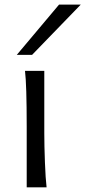

<svg xmlns="http://www.w3.org/2000/svg" viewBox="-20 -801 365 821"><path d="M169.4 -231.9Q169.4 -178.2 172.1 -107.2Q174.8 -36.1 179.2 0H94.2V-258.8Q94.2 -439 86.9 -498H169.4ZM325.2 -781.2 117.2 -566.4H51.8L232.4 -781.2Z"/></svg>

Font: Lesson One Light
Style: Regular
Weight: 300
Designer: But Ko, Victor Gaultney, Annie Olsen, Julie Remington, Don Collingsworth, Eric Hays, Becca Hirsbrunner
Version: Version 1.100